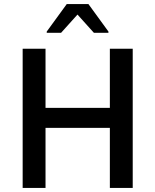

<svg xmlns="http://www.w3.org/2000/svg" viewBox="-20 -929 768 949"><path d="M92 0V-688H205V-396H523V-688H636V0H523V-297H205V0ZM211 -767V-773L310 -909H417L516 -773V-767H444L363 -857L282 -767Z"/></svg>

Font: Saira Medium
Style: Regular
Weight: 500
Designer: Hector Gatti with collaboration of the Omnibus-Type team
Foundry: Omnibus-Type
Version: Version 1.100; ttfautohint (v1.8.3)